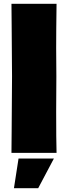

<svg xmlns="http://www.w3.org/2000/svg" viewBox="-20 -800 356 1005"><path d="M274 -216Q274 -67 276 0H40L41 -113Q43 -299 43 -400Q43 -496 41 -672L40 -780H276Q274 -638 274 -548Q274 -448 275 -400Q274 -340 274 -216ZM180 185H53L77 30H262Z"/></svg>

Font: Mantou Sans
Style: Regular
Weight: 400
Designer: Mant0u / artakana
Foundry: Mant0u / artakana
Version: Version 1.001;October 22, 2023;FontCreator 14.0.0.2901 64-bi